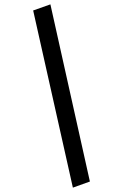

<svg xmlns="http://www.w3.org/2000/svg" viewBox="-20 -720 520 880"><path d="M314 140 392 112 211 -700 132 -672Z"/></svg>

Font: Caladea
Style: Bold Italic
Weight: 700
Italic angle: -9°
Designer: Carolina Giovagnoli and Andres Torresi
Foundry: Carolina Giovagnoli & Andres Torresi
Version: Version 1.001;hotconv 1.0.109;makeotfexe 2.5.65596